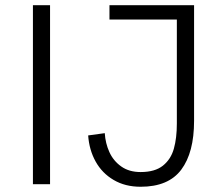

<svg xmlns="http://www.w3.org/2000/svg" viewBox="-20 -710 864 740"><path d="M106.9 0V-689.9H172.9V0ZM319.8 -188 383.8 -196.8Q386.2 -157.7 401.6 -123.8Q417 -89.8 447.3 -68.4Q477.5 -46.9 522 -46.9Q577.1 -46.9 607.9 -71.5Q638.7 -96.2 650.1 -137Q661.6 -177.7 661.6 -233.9V-634.8H401.9V-689.9H728V-244.1Q728 -122.1 678.7 -56.2Q629.4 9.8 522 9.8Q462.4 9.8 418 -16.4Q373.5 -42.5 348.6 -87.4Q323.7 -132.3 319.8 -188Z"/></svg>

Font: Acari Sans Light
Style: Regular
Weight: 300
Designer: Alfredo Marco Pradil and Stefan Peev
Foundry: Hanken Design Co.
Version: Version 1.045;January 11, 2019;FontCreator 11.5.0.2425 64-bi